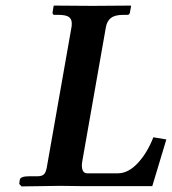

<svg xmlns="http://www.w3.org/2000/svg" viewBox="-20 -666 615 687"><path d="M235.8 -568.8Q236.8 -572.8 236.8 -582Q236.8 -598.6 225.8 -605.7Q214.8 -612.8 189 -612.8H174.8Q168 -612.8 168 -621.1L171.9 -645L173.8 -646Q271 -645 311 -645L446.8 -646L449.2 -645L444.8 -621.1Q443.4 -612.8 436 -612.8H420.9Q391.1 -612.8 377 -601.8Q362.8 -590.8 358.9 -568.8L274.9 -91.8Q272.9 -80.1 272.9 -75.2Q272.9 -45.9 292 -45.9H401.9Q438.5 -45.9 472.4 -81.8Q506.3 -117.7 528.8 -174.8L575.2 -167L524.9 0H273.9L196.8 -1L57.1 1L48.8 -7.8L50.8 -22.9Q53.7 -35.2 83 -35.2H112.8Q130.9 -35.2 138.2 -43.2Q145.5 -51.3 148.9 -75.2Z"/></svg>

Font: Linux Libertine G
Style: Semibold Italic
Weight: 600
Italic angle: -11.5°
Designer: Philipp H. Poll
Foundry: Philipp H. Poll
Version: Version 5.1.1